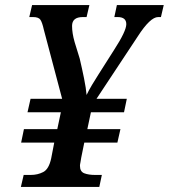

<svg xmlns="http://www.w3.org/2000/svg" viewBox="-20 -734 663 754"><path d="M62 0H370L380 -47H353Q328 -47 311 -53.5Q294 -60 294 -83Q294 -88 296 -97Q298 -106 299 -115L311 -174H441L453 -227H323L337 -293H467L478 -346H359L521 -591Q570 -667 601 -667H612L623 -714H439L429 -667H442Q476 -667 476 -639Q476 -612 428 -538L367 -442Q354 -422 341 -400Q328 -378 320 -361Q318 -387 310 -426.5Q302 -466 293 -504L273 -569Q263 -604 263 -632Q263 -667 305 -667H320L331 -714H106L95 -667H110Q132 -667 139 -656Q146 -645 152 -618L224 -346H100L88 -293H219L205 -227H74L63 -174H193L181 -112Q172 -70 150 -58.5Q128 -47 101 -47H73Z"/></svg>

Font: Noto Serif SemiCondensed Semi
Style: Italic
Weight: 600
Width: 4
Italic angle: -12°
Designer: Monotype Design Team
Foundry: Monotype Imaging Inc.
Version: Version 1.901